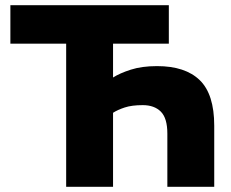

<svg xmlns="http://www.w3.org/2000/svg" viewBox="-20 -720 890 740"><path d="M235 0H415.7V-285.3Q433.2 -296.7 460.5 -305.7Q487.8 -314.8 530.1 -314.8Q574.8 -314.8 599.9 -289.7Q625 -264.5 625 -205V0H805.7V-235.7Q805.7 -356.7 750 -410.9Q694.3 -465.2 585.2 -465.2Q526.7 -465.2 484.1 -451.5Q441.5 -437.8 415.7 -421.3V-551.7H630.7V-700H20V-551.7H235Z"/></svg>

Font: Golos Text VF
Style: Regular
Weight: 400
Designer: A.Korolkova, Vitaly Kuzmin
Foundry: ParaType Ltd
Version: Version 2.005